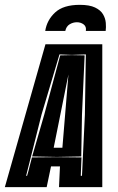

<svg xmlns="http://www.w3.org/2000/svg" viewBox="-57 -774 490 794"><path d="M273 -754Q313 -754 336 -743Q359 -732 369 -715Q379 -698 380.5 -679.5Q382 -661 380 -646H298Q301 -664 289 -673Q277 -682 261 -682Q245 -682 231 -673.5Q217 -665 213 -646H130Q137 -691 171 -722.5Q205 -754 273 -754ZM-37 0 131 -591H366V0H187L191 -86H154L136 0ZM51 -47H55L61 -68Q64 -79 67 -92Q69 -99 71 -107Q73 -115 75 -123L178 -124L280 -123L277 -47H282L294 -299L298 -549L240 -547L189 -549L115 -301ZM178 -125 76 -127 126 -300 192 -545 240 -546 293 -545 282 -299 279 -127ZM165 -163H201L226 -466Z"/></svg>

Font: Alumni Sans Inline One
Style: Italic
Weight: 400
Italic angle: -8°
Designer: Robert E. Leuschke
Foundry: Robert E. Leuschke
Version: Version 1.100; ttfautohint (v1.8.3)